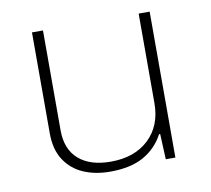

<svg xmlns="http://www.w3.org/2000/svg" viewBox="-64 -589 735 670"><g transform="rotate(-10 303.5 -254.0)"><path d="M275 9Q222 9 180.5 -9Q139 -27 114.5 -64.5Q90 -102 90 -159V-517H129V-163Q129 -96 169.5 -60.5Q210 -25 283 -25Q368 -25 418 -72.5Q468 -120 468 -200V-517H507V0H473L469 -90H465Q440 -43 394 -17Q348 9 275 9Z"/></g></svg>

Font: Noto Sans Thai UI ExtLt
Style: Regular
Weight: 200
Designer: Monotype Design Team
Foundry: Monotype Imaging Inc.
Version: Version 2.000;GOOG;noto-source:20170915:90ef993387c0